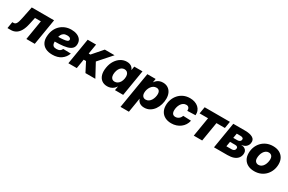

<svg xmlns="http://www.w3.org/2000/svg" viewBox="109 -1835 5011 3342"><g transform="rotate(30 2615.0 -164.5)"><path d="M-33.7 0 -12.2 -130.9H10.3Q28.8 -130.9 42.2 -138.2Q55.7 -145.5 66.2 -162.4Q76.7 -179.2 85.7 -207.8Q94.7 -236.3 103.5 -279.3L152.8 -522.5H601.6L515.1 0H346.2L411.1 -392.1H293L263.7 -256.8Q244.1 -164.1 210.7 -107.7Q177.2 -51.3 132.6 -25.6Q87.9 0 33.7 0Z M870.6 11.7Q791 11.7 734.6 -16.6Q678.2 -44.9 651.4 -100.6Q624.5 -156.2 633.3 -238.3Q639.2 -304.2 664.6 -358.4Q689.9 -412.6 731.9 -451.7Q773.9 -490.7 828.6 -512Q883.3 -533.2 948.7 -533.2Q1008.3 -533.2 1056.6 -514.9Q1105 -496.6 1133.5 -460.2Q1162.1 -423.8 1162.1 -368.7Q1162.1 -312 1129.6 -279.1Q1097.2 -246.1 1035.6 -230.5Q974.1 -214.8 886.7 -210.2Q799.3 -205.6 689 -205.6L705.6 -307.1Q800.8 -307.1 859.9 -310.5Q918.9 -314 951.2 -320.8Q983.4 -327.6 995.1 -338.6Q1006.8 -349.6 1006.8 -364.7Q1006.8 -386.2 987.3 -398.2Q967.8 -410.2 930.7 -410.2Q888.7 -410.2 863 -394Q837.4 -377.9 823.7 -351.3Q810.1 -324.7 804.7 -293.7Q799.3 -262.7 796.9 -232.9Q793.9 -197.3 798.6 -169.4Q803.2 -141.6 823 -126Q842.8 -110.4 884.3 -110.4Q926.8 -110.4 952.9 -126.7Q979 -143.1 988.8 -170.4L1143.6 -167Q1116.2 -86.4 1046.6 -37.4Q977.1 11.7 870.6 11.7Z M1190.4 0 1276.9 -522.5H1445.8L1412.6 -322.8H1447.3L1621.1 -522.5H1817.4L1589.4 -265.1L1732.4 0H1533.7L1437.5 -187H1390.1L1359.4 0Z M1973.6 10.7Q1907.7 10.7 1863 -22.5Q1818.4 -55.7 1800.5 -116.7Q1782.7 -177.7 1796.9 -261.7Q1810.5 -344.7 1849.4 -405.5Q1888.2 -466.3 1943.6 -499.5Q1999 -532.7 2062.5 -532.7Q2098.1 -532.7 2125 -522.5Q2151.9 -512.2 2170.2 -493.7Q2188.5 -475.1 2198.2 -449.2H2201.2L2212.9 -522.5H2378.4L2292 0H2127L2140.1 -79.1H2137.2Q2120.1 -51.3 2095.5 -31.2Q2070.8 -11.2 2040 -0.2Q2009.3 10.7 1973.6 10.7ZM2045.4 -123.5Q2077.6 -123.5 2104.2 -140.6Q2130.9 -157.7 2149.2 -188.7Q2167.5 -219.7 2174.3 -261.7Q2181.2 -303.7 2173.1 -334.5Q2165 -365.2 2144 -382.1Q2123 -398.9 2091.3 -398.9Q2060.1 -398.9 2034.7 -382.3Q2009.3 -365.7 1992.2 -335Q1975.1 -304.2 1967.8 -261.7Q1960.9 -219.2 1967.8 -188.2Q1974.6 -157.2 1994.6 -140.4Q2014.6 -123.5 2045.4 -123.5Z M2356 204.1 2476.1 -522.5H2643.1L2630.9 -449.7H2632.3Q2650.9 -477.5 2674.6 -495.8Q2698.2 -514.2 2726.8 -523.4Q2755.4 -532.7 2789.1 -532.7Q2845.7 -532.7 2887.9 -506.3Q2930.2 -480 2953.6 -431.6Q2977.1 -383.3 2977.1 -316.9Q2977.1 -258.3 2960 -200.2Q2942.9 -142.1 2909.7 -94.5Q2876.5 -46.9 2827.6 -18.1Q2778.8 10.7 2715.3 10.7Q2677.2 10.7 2648.7 -1.5Q2620.1 -13.7 2601.3 -35.2Q2582.5 -56.6 2574.2 -84.5H2572.3L2524.9 204.1ZM2669.9 -123.5Q2704.1 -123.5 2730 -141.1Q2755.9 -158.7 2772.9 -186.8Q2790 -214.8 2798.8 -247.6Q2807.6 -280.3 2807.6 -311Q2807.6 -353 2788.6 -376Q2769.5 -398.9 2733.4 -398.9Q2700.2 -398.9 2673.8 -382.6Q2647.5 -366.2 2628.9 -339.4Q2610.4 -312.5 2600.6 -280.3Q2590.8 -248 2590.8 -216.3Q2590.8 -172.9 2611.8 -148.2Q2632.8 -123.5 2669.9 -123.5Z M3260.7 11.2Q3188 11.2 3135 -16.6Q3082 -44.4 3053.7 -95.2Q3025.4 -146 3025.4 -213.9Q3025.4 -276.4 3046.4 -333.7Q3067.4 -391.1 3107.4 -436Q3147.5 -481 3204.3 -507.1Q3261.2 -533.2 3333 -533.2Q3385.3 -533.2 3428.7 -518.1Q3472.2 -502.9 3502.9 -475.3Q3533.7 -447.8 3548.8 -409.2Q3564 -370.6 3559.6 -322.8L3397.9 -317.4Q3398.4 -335 3395.3 -350.1Q3392.1 -365.2 3384.3 -376.5Q3376.5 -387.7 3363.8 -394Q3351.1 -400.4 3332 -400.4Q3297.9 -400.4 3272 -383.1Q3246.1 -365.7 3228.8 -337.4Q3211.4 -309.1 3202.9 -275.6Q3194.3 -242.2 3194.3 -209.5Q3194.3 -181.6 3202.4 -161.9Q3210.4 -142.1 3227.1 -131.6Q3243.7 -121.1 3267.6 -121.1Q3287.6 -121.1 3305.4 -127.4Q3323.2 -133.8 3337.9 -145.3Q3352.5 -156.7 3363 -172.4Q3373.5 -188 3379.4 -206.5L3539.6 -200.7Q3529.3 -152.3 3504.4 -113.5Q3479.5 -74.7 3442.9 -46.9Q3406.2 -19 3360.1 -3.9Q3314 11.2 3260.7 11.2Z M3710.9 0 3774.9 -386.2H3605L3627.9 -522.5H4135.7L4113.3 -386.2H3943.8L3879.9 0Z M4117.2 0 4203.6 -522.5H4437Q4541.5 -522.5 4596.7 -489.3Q4651.9 -456.1 4639.2 -384.3Q4632.3 -341.3 4600.1 -311Q4567.9 -280.8 4505.4 -273.4Q4555.2 -270.5 4582.3 -252.4Q4609.4 -234.4 4618.4 -206.8Q4627.4 -179.2 4622.1 -147Q4614.3 -100.6 4585.7 -67.6Q4557.1 -34.7 4507.8 -17.3Q4458.5 0 4386.7 0ZM4294.9 -123.5H4400.4Q4428.7 -123.5 4446.5 -135.5Q4464.4 -147.5 4468.8 -170.9Q4472.7 -195.8 4459 -208.7Q4445.3 -221.7 4416.5 -221.7H4311.5ZM4325.7 -310.1H4406.7Q4436 -310.1 4454.6 -322.8Q4473.1 -335.4 4476.6 -357.4Q4480 -379.4 4464.4 -391.6Q4448.7 -403.8 4417 -403.8H4341.3Z M4928.2 11.2Q4854.5 11.2 4800.8 -16.4Q4747.1 -43.9 4718.3 -94.5Q4689.5 -145 4689.5 -213.9Q4689.5 -280.3 4711.7 -338.1Q4733.9 -396 4775.4 -439.9Q4816.9 -483.9 4874 -508.5Q4931.2 -533.2 5001 -533.2Q5075.2 -533.2 5128.7 -505.4Q5182.1 -477.5 5210.9 -427Q5239.7 -376.5 5239.7 -307.6Q5239.7 -243.7 5218.3 -186Q5196.8 -128.4 5156.2 -84Q5115.7 -39.6 5058.1 -14.2Q5000.5 11.2 4928.2 11.2ZM4938 -121.6Q4971.2 -121.6 4996.3 -138.9Q5021.5 -156.2 5038.1 -184.3Q5054.7 -212.4 5062.7 -245.6Q5070.8 -278.8 5070.8 -310.1Q5070.8 -339.4 5060.5 -359.4Q5050.3 -379.4 5032.2 -389.6Q5014.2 -399.9 4991.2 -399.9Q4958 -399.9 4933.1 -382.6Q4908.2 -365.2 4891.4 -337.4Q4874.5 -309.6 4866.5 -276.4Q4858.4 -243.2 4858.4 -211.4Q4858.4 -168 4880.9 -144.8Q4903.3 -121.6 4938 -121.6Z"/></g></svg>

Font: Inter 28pt ExtraBold
Style: Italic
Weight: 800
Italic angle: -9.3988°
Designer: Rasmus Andersson
Foundry: rsms
Version: Version 4.001;git-66647c0bb